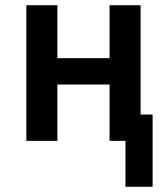

<svg xmlns="http://www.w3.org/2000/svg" viewBox="-20 -540 640 736"><path d="M461 176V0H400V-216H200V0H81V-520H200V-317H400V-520H519V-101H565V176Z"/></svg>

Font: Iosevka Book
Style: Bold
Weight: 700
Designer: Belleve Invis
Foundry: Belleve Invis
Version: Version 28.0.7; ttfautohint (v1.8.3)